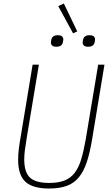

<svg xmlns="http://www.w3.org/2000/svg" viewBox="-20 -1069 640 1101"><path d="M203 -698 133 -277Q126 -235 122.5 -207Q119 -179 119 -155Q119 -82 151.5 -51Q184 -20 262 -20Q314 -20 349 -33.5Q384 -47 407.5 -77Q431 -107 445.5 -155Q460 -203 472 -272L543 -698H579L509 -275Q496 -195 478 -140.5Q460 -86 432 -52Q404 -18 362.5 -3Q321 12 261 12Q168 12 126 -26.5Q84 -65 84 -153Q84 -181 88 -215.5Q92 -250 99 -287L167 -698ZM314 -1034 346 -1049 423 -889 399 -878ZM304 -801Q286 -801 279 -808Q272 -815 272 -823Q272 -827 272.5 -831Q273 -835 274 -840Q279 -867 311 -867Q329 -867 336 -860Q343 -853 343 -845Q343 -841 342.5 -837Q342 -833 341 -828Q336 -801 304 -801ZM486 -801Q468 -801 461 -808Q454 -815 454 -823Q454 -827 454.5 -831Q455 -835 456 -840Q461 -867 493 -867Q511 -867 518 -860Q525 -853 525 -845Q525 -841 524.5 -837Q524 -833 523 -828Q518 -801 486 -801Z"/></svg>

Font: IBM Plex Mono ExtraLight
Style: Italic
Weight: 200
Italic angle: -9°
Monospace: yes
Designer: Mike Abbink, Paul van der Laan, Pieter van Rosmalen
Foundry: Bold Monday
Version: Version 2.3